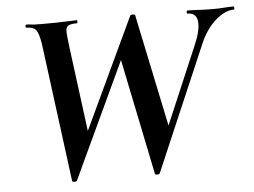

<svg xmlns="http://www.w3.org/2000/svg" viewBox="-48 -688 992 751"><g transform="rotate(-5 448.5 -312.0)"><path d="M433 -477 492 -571 225 0Q223 4 215 4Q207 4 206 0L135 -544Q128 -589 116.5 -601Q105 -613 80 -613Q77 -613 77 -619Q77 -625 80 -625Q91 -625 97 -624Q103 -623 113 -622.5Q123 -622 145 -622Q206 -622 233.5 -623.5Q261 -625 278 -625Q281 -625 281 -619Q281 -613 278 -613Q253 -613 243.5 -606.5Q234 -600 235 -581Q236 -562 241 -522L288 -161L221 -55L489 -625Q491 -628 499 -628Q507 -628 508 -625L606 -157L546 -55L731 -490Q755 -546 751 -579.5Q747 -613 712 -613Q710 -613 710 -619Q710 -625 712 -625Q736 -625 758 -623.5Q780 -622 814 -622Q840 -622 856 -623.5Q872 -625 895 -625Q897 -625 897 -619Q897 -613 895 -613Q861 -613 823.5 -581Q786 -549 761 -492L550 0Q548 4 540 4Q532 4 531 0Z"/></g></svg>

Font: Cormorant Infant Light
Style: Bold Italic
Weight: 700
Italic angle: -10°
Version: Version 4.001